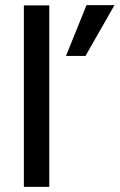

<svg xmlns="http://www.w3.org/2000/svg" viewBox="-20 -728 466 748"><path d="M172 0H73V-707H172ZM313 -510H237L317 -708H426Z"/></svg>

Font: Hind Siliguri Medium
Style: Regular
Weight: 500
Designer: Jyotish Sonowal
Foundry: Indian Type Foundry
Version: Version 1.001;PS 1.0;hotconv 1.0.86;makeotf.lib2.5.63406; tt